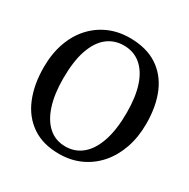

<svg xmlns="http://www.w3.org/2000/svg" viewBox="-170 -909 1062 1077"><g transform="rotate(30 361.5 -370.5)"><path d="M355.5 11Q247.5 12.5 175.8 -35.8Q104 -84 68.5 -170Q33 -256 33 -367.5Q33 -455.5 58 -526.5Q83 -597.5 128.8 -647.8Q174.5 -698 236 -724.8Q297.5 -751.5 370 -751.5Q477 -751.5 548 -705.5Q619 -659.5 654.5 -576Q690 -492.5 690 -380Q690 -292.5 665 -221Q640 -149.5 595 -98Q550 -46.5 488.8 -18.2Q427.5 10 355.5 11ZM360 -42.5Q421 -42.5 467 -80.5Q513 -118.5 538.5 -193.5Q564 -268.5 564 -379.5Q564 -480.5 540.5 -551.5Q517 -622.5 471.8 -660.2Q426.5 -698 362.5 -698Q301 -698 255.2 -661.8Q209.5 -625.5 184.2 -552.2Q159 -479 159 -367.5Q159 -267.5 182.5 -194.5Q206 -121.5 250.8 -82Q295.5 -42.5 360 -42.5Z"/></g></svg>

Font: Merriweather Medium
Style: Regular
Weight: 500
Version: Version 2.100